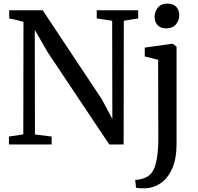

<svg xmlns="http://www.w3.org/2000/svg" viewBox="-20 -800 1094 1063"><path d="M109 -56 110 -679Q93 -683.5 72 -689Q51 -694.5 31 -697.5V-743H216.5L544 -250L602 -141.5L601 -685L515.5 -698V-743H745V-698L665.5 -685L664.5 0H585L246 -507.5L172.5 -634.5L173.5 -55.5L266 -44V0H29.5V-44ZM781.5 -487.5V-536.5L931.5 -557.5H937L957.5 -541.5V-3.5Q957.5 77 934.5 130.5Q911.5 184 873 211.8Q834.5 239.5 788 242.5Q778.5 243 758 242.2Q737.5 241.5 733 239L728.5 195.5Q736 196 751.5 193.5Q767 191 783.5 184Q824.5 168 840.5 112.8Q856.5 57.5 856.5 -29L855.5 -469ZM899.5 -643Q868.5 -643 852.2 -661.2Q836 -679.5 836 -706.5Q836 -735.5 854 -757.8Q872 -780 907.5 -780H908.5Q939.5 -780 956 -761.8Q972.5 -743.5 972.5 -716.5Q972.5 -687.5 954.2 -665.2Q936 -643 900.5 -643Z"/></svg>

Font: Merriweather Text
Style: Regular
Weight: 400
Designer: Eben Sorkin
Foundry: Eben Sorkin
Version: Version 2.100; ttfautohint (v1.7.19-72a1) -l 8 -r 50 -G 200 